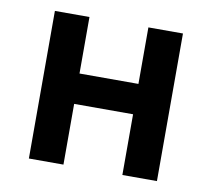

<svg xmlns="http://www.w3.org/2000/svg" viewBox="-61 -560 695 629"><g transform="rotate(10 286.0 -245.5)"><path d="M73 0V-491H188V-303H384V-491H499V0H384V-202H188V0Z"/></g></svg>

Font: Source Sans Pro SemiBold
Style: Regular
Weight: 600
Designer: Paul D. Hunt
Foundry: Adobe Systems Incorporated
Version: Version 2.045;hotconv 1.0.109;makeotfexe 2.5.65596